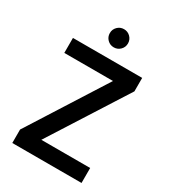

<svg xmlns="http://www.w3.org/2000/svg" viewBox="-211 -993 980 1100"><g transform="rotate(30 279.0 -442.5)"><path d="M508 -606 185 -99H508V0H50V-89L372 -596H50V-695H508ZM279 -765Q254 -765 236.5 -782.5Q219 -800 219 -825Q219 -850 236.5 -867.5Q254 -885 279 -885Q304 -885 321.5 -867.5Q339 -850 339 -825Q339 -800 321.5 -782.5Q304 -765 279 -765Z"/></g></svg>

Font: Poppins Medium
Style: Regular
Weight: 500
Designer: Ninad Kale (Devanagari), Jonny Pinhorn (Latin)
Version: Version 5.002